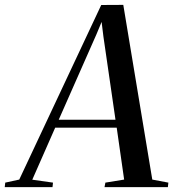

<svg xmlns="http://www.w3.org/2000/svg" viewBox="-88 -768 719 788"><path d="M-68.5 0 -66.5 -18.5 -9 -31 327.5 -747.5 418 -748 537 -31 603 -18.5 601 0H341L344.5 -18.5L421.5 -31L391 -244H138.5L44.5 -30.5L129.5 -18.5L127.5 0ZM153 -276.5H386L336.5 -617.5L329 -678L308 -627.5Z"/></svg>

Font: Merriweather 144pt
Style: Italic
Weight: 400
Italic angle: -7.8°
Version: Version 2.101